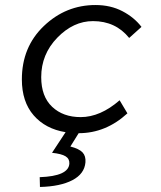

<svg xmlns="http://www.w3.org/2000/svg" viewBox="-20 -518 640 764"><path d="M139 226 138 187Q253 183 256 133Q257 114 241 104Q225 94 187 90L241 8Q161 -5 114 -59Q67 -113 67 -202Q67 -331 154.5 -414.5Q242 -498 360 -498Q420 -498 467 -473.5Q514 -449 543 -411L494 -367Q440 -434 350 -434Q272 -434 208 -368Q144 -302 144 -211Q144 -134 187.5 -93Q231 -52 301 -52Q379 -52 456 -119L487 -67Q401 12 293 12L260 65Q295 74 308.5 88.5Q322 103 320 128Q316 174 268 199Q220 224 139 226Z"/></svg>

Font: TypoPRO Source Code Pro
Style: Italic
Weight: 400
Italic angle: -11°
Monospace: yes
Designer: Paul D. Hunt, Teo Tuominen
Foundry: Adobe Systems Incorporated
Version: Version 1.030;PS 1.0;hotconv 1.0.84;makeotf.lib2.5.63406